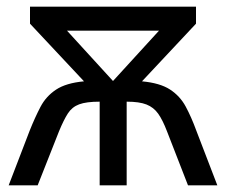

<svg xmlns="http://www.w3.org/2000/svg" viewBox="-20 -556 680 576"><path d="M568 -536V-485L406 -312Q460 -307 490 -287.5Q520 -268 537 -236.5Q554 -205 569 -164L632 0H544L481 -162Q468 -196 454.5 -215Q441 -234 419.5 -242.5Q398 -251 360 -251V0H279V-251Q239 -251 217.5 -243Q196 -235 183.5 -215.5Q171 -196 157 -162L93 0H6L69 -164Q85 -204 101.5 -235.5Q118 -267 148 -287Q178 -307 232 -312L70 -485V-536ZM457 -464H181L319 -313Z"/></svg>

Font: Noto Sans Living
Style: Regular
Weight: 400
Designer: Monotype Design Team
Foundry: Monotype Imaging Inc.
Version: Version 2.013; ttfautohint (v1.8.4.7-5d5b)